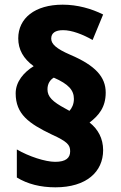

<svg xmlns="http://www.w3.org/2000/svg" viewBox="-20 -787 517 821"><path d="M47 -388C47 -299 103 -259 201 -212C269 -181 280 -167 280 -140C280 -112 262 -95 216 -95C174 -95 103 -118 52 -148V-28C98 0 153 14 217 14C349 14 421 -52 421 -145C421 -195 399 -235 363 -263C402 -293 432 -328 432 -391C432 -458 388 -507 280 -553C220 -579 199 -599 199 -622C199 -646 217 -658 250 -658C287 -658 334 -640 376 -616L421 -725C371 -750 311 -767 248 -767C129 -767 58 -709 58 -623C58 -575 80 -536 124 -504C82 -478 47 -438 47 -388ZM183 -405C183 -430 195 -446 210 -455C274 -427 296 -401 296 -364C296 -341 287 -324 277 -313L259 -323C205 -352 183 -373 183 -405Z"/></svg>

Font: Noto Sans Telugu SemiCondensed Black
Style: Regular
Weight: 900
Width: 4
Designer: Jelle Bosma - Monotype Design Team
Foundry: Monotype Imaging Inc.
Version: Version 2.005